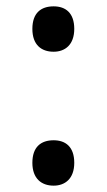

<svg xmlns="http://www.w3.org/2000/svg" viewBox="-20 -571 337 605"><path d="M149 -408C185 -408 214 -430 214 -480C214 -530 187 -551 149 -551C109 -551 82 -530 82 -480C82 -430 110 -408 149 -408ZM149 14C185 14 214 -8 214 -58C214 -109 186 -129 149 -129C109 -129 82 -108 82 -58C82 -9 110 14 149 14Z"/></svg>

Font: Noto Sans Devanagari UI SemiCondensed Medium
Style: Regular
Weight: 500
Width: 4
Designer: Jelle Bosma - Monotype Design Team
Foundry: Monotype Imaging Inc.
Version: Version 2.004